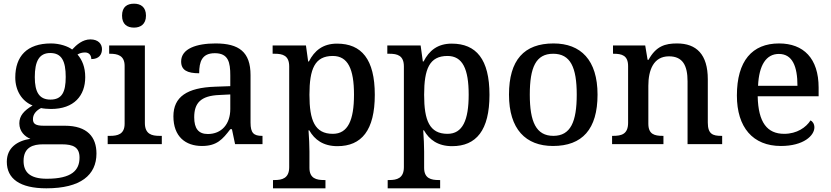

<svg xmlns="http://www.w3.org/2000/svg" viewBox="-20 -783 4515 1043"><path d="M232 240C418 240 504 168 504 51C504 -38 455 -100 332 -100H217C171 -100 159 -112 159 -136C159 -164 179 -184 203 -196C215 -193 241 -191 257 -191C383 -191 443 -264 443 -364C443 -419 426 -458 401 -487C413 -494 426 -498 442 -498C466 -498 476 -480 476 -462C518 -462 534 -487 534 -516C534 -544 514 -569 471 -569C429 -569 396 -540 372 -514C350 -531 305 -547 257 -547C126 -547 63 -477 63 -362C63 -291 99 -233 157 -210C110 -182 85 -154 85 -113C85 -69 115 -41 145 -29C73 -18 17 20 17 96C17 188 88 240 232 240ZM254 -242C193 -242 169 -283 169 -364C169 -449 192 -495 253 -495C315 -495 337 -451 337 -365C337 -282 316 -242 254 -242ZM234 188C139 188 108 149 108 91C108 16 161 1 213 1H316C378 1 412 17 412 73C412 142 370 188 234 188Z M708 -633C743 -633 773 -651 773 -698C773 -746 743 -763 708 -763C671 -763 643 -746 643 -698C643 -651 671 -633 708 -633ZM565 0H859V-45H846C805 -45 767 -54 767 -115V-536H573V-491H578C618 -491 657 -482 657 -425V-111C657 -53 618 -45 578 -45H565Z M1077 10C1158 10 1189 -26 1231 -81H1240L1257 0H1406V-45H1403C1358 -45 1341 -61 1341 -117V-375C1341 -501 1278 -547 1151 -547C1048 -547 964 -519 964 -449C964 -402 997 -385 1062 -385C1062 -448 1077 -494 1147 -494C1221 -494 1231 -444 1231 -373V-315L1149 -312C996 -307 922 -257 922 -151C922 -41 988 10 1077 10ZM1109 -55C1058 -55 1035 -85 1035 -146C1035 -222 1069 -263 1172 -267L1231 -270V-191C1231 -108 1183 -55 1109 -55Z M1463 240H1748V195H1740C1700 195 1661 187 1661 129V40C1661 14 1659 -39 1656 -75H1660C1689 -24 1736 11 1813 11C1944 11 2016 -75 2016 -268C2016 -461 1944 -546 1811 -546C1734 -546 1688 -508 1658 -449H1654L1642 -536H1461V-491H1473C1515 -491 1551 -482 1551 -422V125C1551 186 1512 195 1472 195H1463ZM1788 -56C1690 -56 1661 -129 1661 -268C1661 -409 1690 -479 1788 -479C1870 -479 1903 -408 1903 -269C1903 -130 1870 -56 1788 -56Z M2086 240H2371V195H2363C2323 195 2284 187 2284 129V40C2284 14 2282 -39 2279 -75H2283C2312 -24 2359 11 2436 11C2567 11 2639 -75 2639 -268C2639 -461 2567 -546 2434 -546C2357 -546 2311 -508 2281 -449H2277L2265 -536H2084V-491H2096C2138 -491 2174 -482 2174 -422V125C2174 186 2135 195 2095 195H2086ZM2411 -56C2313 -56 2284 -129 2284 -268C2284 -409 2313 -479 2411 -479C2493 -479 2526 -408 2526 -269C2526 -130 2493 -56 2411 -56Z M2984 10C3143 10 3226 -81 3226 -269C3226 -457 3135 -547 2987 -547C2827 -547 2745 -457 2745 -269C2745 -81 2836 10 2984 10ZM2986 -45C2892 -45 2858 -122 2858 -269C2858 -417 2891 -491 2985 -491C3079 -491 3113 -417 3113 -269C3113 -122 3080 -45 2986 -45Z M3305 0H3584V-45H3580C3536 -45 3502 -53 3502 -111V-317C3502 -402 3530 -477 3614 -477C3689 -477 3715 -427 3715 -341V0H3903V-45H3898C3853 -45 3825 -54 3825 -117V-352C3825 -488 3763 -547 3658 -547C3594 -547 3544 -533 3503 -458H3498L3485 -536H3310V-491H3314C3358 -491 3392 -482 3392 -424V-116C3392 -54 3356 -45 3311 -45H3305Z M4222 10C4346 10 4404 -47 4404 -91C4404 -110 4394 -124 4383 -129C4359 -91 4309 -56 4240 -56C4148 -56 4099 -117 4096 -260H4427V-307C4427 -466 4345 -547 4212 -547C4066 -547 3983 -452 3983 -264C3983 -91 4070 10 4222 10ZM4098 -317C4103 -429 4142 -490 4211 -490C4285 -490 4312 -422 4312 -317Z"/></svg>

Font: Noto Serif Thai Medium
Style: Regular
Weight: 500
Designer: Monotype Design Team
Foundry: Monotype Imaging Inc.
Version: Version 1.901;PS 001.901;hotconv 1.0.88;makeotf.lib2.5.64775